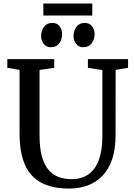

<svg xmlns="http://www.w3.org/2000/svg" viewBox="-20 -1086 777 1114"><path d="M381 8Q283 8 219.2 -26Q155.5 -60 124.5 -130.8Q93.5 -201.5 93.5 -311V-680.5L22.5 -692.5V-743H294.5V-692.5L209.5 -680V-300Q209.5 -230 222.2 -181.5Q235 -133 259.2 -103.2Q283.5 -73.5 317.8 -60Q352 -46.5 394.5 -46.5Q455 -46.5 495 -75.8Q535 -105 554.5 -160.8Q574 -216.5 574 -295.5V-679.5L490 -692.5V-743H723V-692.5L651 -680.5L650.5 -301.5Q650.5 -220 630.5 -161.5Q610.5 -103 574 -65.5Q537.5 -28 488.5 -10Q439.5 8 381 8ZM275 -812Q248.5 -812 233.5 -831.2Q218.5 -850.5 218.5 -877.5Q218.5 -907 235 -930Q251.5 -953 283 -953H284Q311 -953 325.8 -933.8Q340.5 -914.5 340.5 -887.5Q340.5 -858 324 -835Q307.5 -812 276 -812ZM463.5 -812Q436.5 -812 421.5 -831.2Q406.5 -850.5 406.5 -877.5Q406.5 -907 423.2 -930Q440 -953 471 -953H472Q499 -953 514 -933.8Q529 -914.5 529 -887.5Q529 -858 512.2 -835Q495.5 -812 464.5 -812ZM515.5 -1065.5V-996H231.5V-1065.5Z"/></svg>

Font: Merriweather 24pt Medium
Style: Regular
Weight: 500
Designer: Eben Sorkin
Foundry: Eben Sorkin
Version: Version 2.100